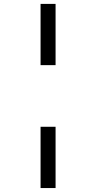

<svg xmlns="http://www.w3.org/2000/svg" viewBox="-20 -762 456 975"><path d="M186 -431.2V-742.2H262.2V-431.2ZM186 192.9V-118.2H262.2V192.9Z"/></svg>

Font: Clear Sans
Style: Italic
Weight: 400
Italic angle: -12°
Foundry: Intel Corporation
Version: Version 1.00